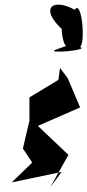

<svg xmlns="http://www.w3.org/2000/svg" viewBox="-20 -802 374 822"><path d="M195 0 273 -139 142 -263 323 -342 270 -467 237 -511 230 -460 106 -385V-285L78 -166L118 -106L30 -21L244 -66ZM221 -590C165 -570 370 -587 322 -601C347 -610 331 -808 300 -760C209 -811 147 -770 244 -678C244 -678 248 -550 304 -620Z"/></svg>

Font: Asimov Silicon
Style: Regular
Weight: 400
Designer: Google
Version: Version 2.000980; 2014